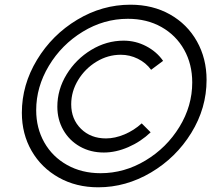

<svg xmlns="http://www.w3.org/2000/svg" viewBox="-20 -791 935 817"><path d="M73 -311Q73 -430 137.5 -536.5Q202 -643 308.5 -707Q415 -771 535 -771Q630 -771 703.5 -729.5Q777 -688 818 -615Q859 -542 859 -451Q859 -331 794 -225.5Q729 -120 622.5 -57Q516 6 398 6Q304 6 230 -35.5Q156 -77 114.5 -149Q73 -221 73 -311ZM798 -440Q798 -518 763.5 -579.5Q729 -641 667 -676Q605 -711 524 -711Q422 -711 332 -656Q242 -601 188 -511Q134 -421 134 -322Q134 -246 168.5 -185Q203 -124 265.5 -89Q328 -54 408 -54Q509 -54 599 -108Q689 -162 743.5 -251Q798 -340 798 -440ZM224 -337Q224 -410 263.5 -474.5Q303 -539 368 -578.5Q433 -618 506 -618Q557 -618 602 -594.5Q647 -571 674 -532L623 -494Q601 -524 566.5 -541Q532 -558 494 -558Q439 -558 390.5 -528.5Q342 -499 312.5 -450.5Q283 -402 283 -347Q283 -284 324.5 -243Q366 -202 431 -202Q469 -202 509.5 -219Q550 -236 583 -266L621 -228Q579 -188 526 -165Q473 -142 422 -142Q365 -142 320 -167.5Q275 -193 249.5 -237.5Q224 -282 224 -337Z"/></svg>

Font: Open Sauce One Light Italic
Style: Regular
Weight: 300
Italic angle: -10°
Designer: Alfredo Marco Pradil
Foundry: Creative Sauce Fz LLC
Version: Version 1.477